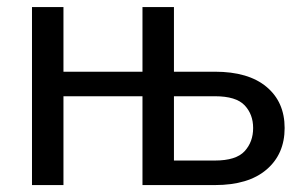

<svg xmlns="http://www.w3.org/2000/svg" viewBox="-20 -534 871 554"><path d="M72.3 -513.7V0H163.1V-256.3H391.1V0H600.1Q696.8 0 749 -44.7Q801.3 -89.4 801.3 -164.6Q801.3 -239.7 749 -283.4Q696.8 -327.1 600.1 -327.1H481.9V-513.7H391.1V-327.1H163.1V-513.7ZM600.1 -256.3Q661.1 -256.3 685.8 -230.2Q710.4 -204.1 710.4 -164.6Q710.4 -124.5 685.8 -97.7Q661.1 -70.8 600.1 -70.8H481.9V-256.3Z"/></svg>

Font: Roboto Flex
Style: Regular
Weight: 400
Designer: Berlow after Robertson
Foundry: Google
Version: Version 3.200;gftools[0.9.32]